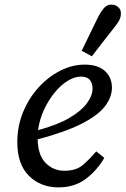

<svg xmlns="http://www.w3.org/2000/svg" viewBox="-20 -800 544 832"><path d="M330 -468Q303 -468 273 -449.5Q243 -431 216.5 -398.5Q190 -366 170.5 -324Q151 -282 145 -236Q230 -259 281.5 -289.5Q333 -320 357 -353Q381 -386 381 -416Q381 -440 369 -454Q357 -468 330 -468ZM234 12Q156 12 105.5 -38Q55 -88 55 -184Q55 -253 80 -314Q105 -375 147 -421Q189 -467 241 -493.5Q293 -520 347 -520Q404 -520 434.5 -492.5Q465 -465 465 -420Q465 -380 436 -341Q407 -302 337 -265.5Q267 -229 143 -196Q145 -126 178.5 -93Q212 -60 259 -60Q310 -60 339.5 -85.5Q369 -111 397 -144L432 -116Q401 -62 352 -25Q303 12 234 12ZM334 -580Q351 -616 369 -652Q387 -688 404 -724Q418 -751 431 -765.5Q444 -780 462 -780Q480 -780 492 -769.5Q504 -759 504 -742Q504 -729 498.5 -716Q493 -703 476 -682Q451 -651 427 -619.5Q403 -588 378 -556Z"/></svg>

Font: Source Serif 4 Caption
Style: Italic
Weight: 400
Italic angle: -12°
Designer: Frank Grießhammer
Foundry: Adobe Systems Incorporated
Version: Version 4.004;hotconv 1.0.117;makeotfexe 2.5.65602